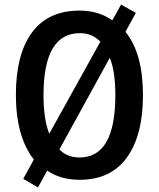

<svg xmlns="http://www.w3.org/2000/svg" viewBox="-20 -771 691 834"><path d="M326 10Q243 10 185 -30L145 43L81 6L127 -78Q49 -178 49 -359Q49 -535 119 -630Q189 -725 326 -725Q407 -725 468 -683L506 -751L570 -715L525 -633Q601 -539 601 -358Q601 -183 531 -86.5Q461 10 326 10ZM194 -190 416 -590Q380 -627 327 -627Q169 -627 169 -358Q169 -253 194 -190ZM457 -520 238 -122Q271 -87 326 -87Q481 -87 481 -358Q481 -461 457 -520Z"/></svg>

Font: Noto Sans Display Medium Narrow
Style: Regular
Weight: 500
Width: 4
Designer: Monotype Design team
Foundry: Monotype Imaging Inc.
Version: Version 1.000